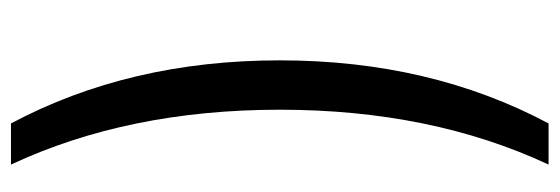

<svg xmlns="http://www.w3.org/2000/svg" viewBox="-355 -465 1020 350"><g transform="rotate(-90 155.0 -290.0)"><path d="M105 200H30Q130 -14 130 -290Q130 -566 30 -780H105Q220 -564 220 -290Q220 -16 105 200Z"/></g></svg>

Font: renner_400book
Style: Book
Weight: 400
Version: Version 003.000 ; ttfautohint (v0.97) -l 8 -r 50 -G 200 -x 1